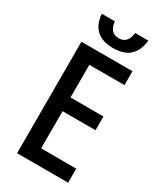

<svg xmlns="http://www.w3.org/2000/svg" viewBox="-223 -985 900 1065"><g transform="rotate(30 227.0 -452.5)"><path d="M405 0H78V-714H405V-625H180V-416H391V-328H180V-90H405ZM246 -771Q110 -771 98 -905H182Q189 -834 247 -834Q304 -834 312 -905H396Q383 -771 246 -771Z"/></g></svg>

Font: Noto Sans Condensed Medium
Style: Regular
Weight: 500
Width: 3
Designer: Monotype Design Team
Foundry: Monotype Imaging Inc.
Version: Version 2.013; ttfautohint (v1.8.4.7-5d5b)